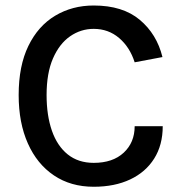

<svg xmlns="http://www.w3.org/2000/svg" viewBox="-20 -682 672 715"><path d="M329 13.5Q243.5 13.5 180.8 -28.8Q118 -71 83.8 -147.8Q49.5 -224.5 49.5 -328Q49.5 -437 85.8 -511.2Q122 -585.5 185.5 -623.5Q249 -661.5 329 -661.5Q437 -661.5 500.5 -608.2Q564 -555 585 -469.5L481.5 -450Q463.5 -506.5 423.5 -540.5Q383.5 -574.5 329 -574.5Q281 -574.5 241 -546.8Q201 -519 177.2 -464.2Q153.5 -409.5 153.5 -328Q153.5 -252.5 173.2 -195.5Q193 -138.5 232.2 -107Q271.5 -75.5 329 -75.5Q400 -75.5 440.8 -113.5Q481.5 -151.5 481.5 -212H586Q586 -142 554.2 -91.5Q522.5 -41 464.8 -13.8Q407 13.5 329 13.5Z"/></svg>

Font: Betinya Sans Medium
Style: Regular
Weight: 500
Designer: Jonathan Pinhorn
Version: Version 2.001;December 9, 2019;FontCreator 12.0.0.2547 64-bi